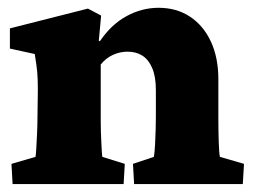

<svg xmlns="http://www.w3.org/2000/svg" viewBox="-20 -463 640 483"><path d="M11.7 0 8.8 -50.8 69.3 -68.4Q70.3 -73.2 71.3 -89.8Q72.3 -106.4 73.2 -127Q74.2 -147.5 74.2 -163.1L75.2 -236.3Q75.2 -264.6 73.7 -281.2Q72.3 -297.9 67.4 -327.1L4.9 -340.8V-391.6L201.2 -441.4L234.4 -423.8L228.5 -360.4L231.4 -359.4Q259.8 -401.4 298.3 -422.4Q336.9 -443.4 378.9 -443.4Q423.8 -443.4 457.5 -421.4Q491.2 -399.4 510.3 -358.9Q529.3 -318.4 529.3 -263.7V-165Q529.3 -133.8 530.3 -105Q531.2 -76.2 533.2 -68.4L593.8 -50.8L590.8 0H317.4L314.5 -50.8L367.2 -68.4Q369.1 -81.1 370.1 -99.6Q371.1 -118.2 371.6 -137.7Q372.1 -157.2 372.1 -168.9V-236.3Q372.1 -270.5 362.8 -292Q353.5 -313.5 337.9 -323.2Q322.3 -333 300.8 -333Q282.2 -333 264.6 -325.2Q247.1 -317.4 233.4 -300.8V-159.2Q233.4 -133.8 234.9 -105Q236.3 -76.2 237.3 -68.4L293.9 -50.8L291 0Z"/></svg>

Font: Crimson Pro Black
Style: Regular
Weight: 900
Designer: Jacques Le Bailly
Foundry: Baron von Fonthausen
Version: Version 1.003